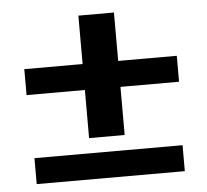

<svg xmlns="http://www.w3.org/2000/svg" viewBox="-45 -608 707 656"><g transform="rotate(-5 308.5 -280.5)"><path d="M369 -306V-141H247V-306H47V-395H247V-561H369V-395H570V-306ZM55 -89H563V0H55Z"/></g></svg>

Font: Sarabun
Style: Bold
Weight: 700
Designer: Suppakit Chalermlarp | Katatrad Co.,Ltd.
Foundry: Cadson Demak Co.,Ltd.
Version: Version 1.000; ttfautohint (v1.6)